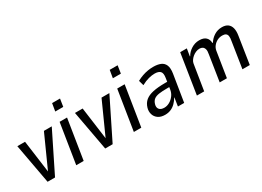

<svg xmlns="http://www.w3.org/2000/svg" viewBox="-21 -1391 2837 2078"><g transform="rotate(-30 1398.0 -352.0)"><path d="M151 0 60 -497H156L211 -91H209L392 -497H490L244 0Z M603 -617 619 -713H718L703 -617ZM509 0 588 -497H681L602 0Z M871 0 780 -497H876L931 -91H929L1112 -497H1210L964 0Z M1323 -617 1339 -713H1438L1423 -617ZM1229 0 1308 -497H1401L1322 0Z M1617 9Q1564 9 1531 -14.5Q1498 -38 1487 -75.5Q1476 -113 1488 -154Q1503 -205 1539 -234.5Q1575 -264 1636 -277Q1697 -290 1786 -290H1829L1820 -229H1776Q1715 -229 1674.5 -223Q1634 -217 1611 -199Q1588 -181 1578 -146Q1567 -109 1585.5 -85.5Q1604 -62 1648 -62Q1681 -62 1713.5 -80Q1746 -98 1770 -130Q1794 -162 1800 -204L1820 -335Q1829 -391 1808 -413Q1787 -435 1738 -435Q1705 -435 1663.5 -424.5Q1622 -414 1572 -387L1554 -451Q1591 -471 1626 -483Q1661 -495 1695 -500.5Q1729 -506 1761 -506Q1815 -506 1852 -491Q1889 -476 1905.5 -439Q1922 -402 1912 -336L1858 0H1780L1796 -104H1793Q1774 -71 1748 -45Q1722 -19 1689.5 -5Q1657 9 1617 9Z M2017 0 2095 -497H2178L2163 -406L2167 -405Q2190 -447 2236 -476.5Q2282 -506 2336 -506Q2391 -506 2418.5 -480Q2446 -454 2447 -411L2453 -408Q2478 -450 2521.5 -478Q2565 -506 2620 -506Q2665 -506 2692.5 -486Q2720 -466 2729.5 -428Q2739 -390 2730 -336L2678 0H2586L2636 -321Q2644 -361 2640 -383.5Q2636 -406 2620.5 -416Q2605 -426 2578 -426Q2544 -426 2515 -411Q2486 -396 2466.5 -371Q2447 -346 2442 -316L2392 0H2302L2352 -321Q2360 -361 2353.5 -383.5Q2347 -406 2331.5 -416Q2316 -426 2294 -426Q2270 -426 2247 -416Q2224 -406 2205 -390Q2186 -374 2174 -355.5Q2162 -337 2159 -319L2108 0Z"/></g></svg>

Font: Nunito Sans 7pt Condensed Medium
Style: Italic
Weight: 500
Width: 3
Italic angle: -9°
Designer: Vernon Adams
Foundry: Vernon Adams
Version: Version 3.101;gftools[0.9.27]